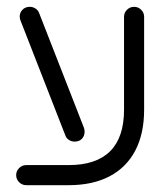

<svg xmlns="http://www.w3.org/2000/svg" viewBox="-20 -543 480 563"><path d="M27.4 -29.6Q27.4 -41.5 36.1 -50.2Q44.8 -58.9 57 -58.9H181.5Q262.2 -58.9 303 -99.6Q343.7 -140.4 343.7 -221.1V-493.7Q343.7 -505.9 352.4 -514.4Q361.1 -523 373.3 -523Q385.2 -523 393.9 -514.4Q402.6 -505.9 402.6 -493.7V-221.1Q402.6 -151.1 376.7 -101.5Q350.7 -51.9 301.1 -25.9Q251.5 0 181.5 0H57Q44.8 0 36.1 -8.7Q27.4 -17.4 27.4 -29.6ZM171.9 -145.2 40.4 -482.2Q37.8 -487.8 37.8 -494.4Q37.8 -505.9 45.9 -514.4Q54.1 -523 67.4 -523Q76.3 -523 83.9 -518.1Q91.5 -513.3 94.4 -505.6L225.9 -168.9Q228.1 -163.3 228.1 -156.7Q228.1 -144.8 220.4 -136.3Q212.6 -127.8 198.9 -127.8Q189.6 -127.8 182.2 -132.6Q174.8 -137.4 171.9 -145.2Z"/></svg>

Font: 26F Galaxy Hebrew Medium
Style: Regular
Weight: 500
Designer: C₂₉H₂₅N₃O₅
Version: Version 1.000